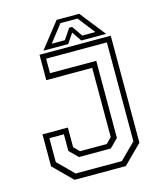

<svg xmlns="http://www.w3.org/2000/svg" viewBox="-125 -947 858 1035"><g transform="rotate(-15 304.0 -429.0)"><path d="M161 0 57.5 -103V-281.5H199V-172L229.5 -141.5H378.5L409 -172V-558.5H153V-700H550.5V-103L447 0ZM175.5 -31.5H433.5L521 -118.5V-670.5H182V-589.5H440V-159L393.5 -112.5H215.5L169 -159V-252H88V-118.5ZM291 -858H417L529 -716H390.5L354 -770L317.5 -716H179ZM306 -835.5 232 -740.5H305L345.5 -799.5H361.5L402.5 -740.5H475.5L401.5 -835.5Z"/></g></svg>

Font: Tourney Light
Style: Regular
Weight: 300
Version: Version 1.015